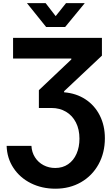

<svg xmlns="http://www.w3.org/2000/svg" viewBox="-20 -964 702 1200"><path d="M176.4 -52.3Q178.6 -12.2 198.7 19.3Q218.8 50.8 252.1 68.4Q285.3 85.9 325.2 85.9Q371.7 85.9 405.9 62.3Q440.1 38.7 458.3 -2.9Q476.6 -44.4 476.6 -97.5Q476.6 -155.6 454.3 -199Q432 -242.4 392.3 -265.7Q352.6 -289.1 301.8 -289.1H223V-400.4L425.8 -592.4V-598.2H61.7V-727.5H617V-616.2L380.7 -393.9V-387.1Q456.3 -381.1 514 -343.3Q571.7 -305.5 603.6 -242.4Q635.5 -179.4 635.5 -100.2Q635.5 -9.3 596.1 62.5Q556.6 134.3 486.2 174.9Q415.7 215.4 326.2 215.4Q241.7 215.4 173 181.1Q104.4 146.8 64.1 85.7Q23.8 24.7 21.5 -52.3ZM327.9 -863.2 392.6 -944.4H509.4V-943.9L387.3 -795.4H268.2L148.8 -943.9V-944.4H265.2Z"/></svg>

Font: Intratopia Thin
Style: Regular
Weight: 100
Designer: Rasmus Andersson
Foundry: rsms
Version: Version 3.000;Glyphs 3.2.3 (3260)